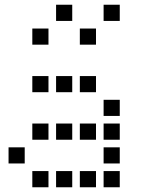

<svg xmlns="http://www.w3.org/2000/svg" viewBox="-20 -804 640 808"><path d="M217 -784Q216 -784 216 -784Q216 -784 216 -783V-717Q216 -716 216 -716Q216 -716 217 -716H283Q284 -716 284 -716Q284 -716 284 -717V-783Q284 -784 284 -784Q284 -784 283 -784ZM417 -784Q416 -784 416 -784Q416 -784 416 -783V-717Q416 -716 416 -716Q416 -716 417 -716H483Q484 -716 484 -716Q484 -716 484 -717V-783Q484 -784 484 -784Q484 -784 483 -784ZM117 -684Q116 -684 116 -684Q116 -684 116 -683V-617Q116 -616 116 -616Q116 -616 117 -616H183Q184 -616 184 -616Q184 -616 184 -617V-683Q184 -684 184 -684Q184 -684 183 -684ZM317 -684Q316 -684 316 -684Q316 -684 316 -683V-617Q316 -616 316 -616Q316 -616 317 -616H383Q384 -616 384 -616Q384 -616 384 -617V-683Q384 -684 384 -684Q384 -684 383 -684ZM117 -484Q116 -484 116 -484Q116 -484 116 -483V-417Q116 -416 116 -416Q116 -416 117 -416H183Q184 -416 184 -416Q184 -416 184 -417V-483Q184 -484 184 -484Q184 -484 183 -484ZM217 -484Q216 -484 216 -484Q216 -484 216 -483V-417Q216 -416 216 -416Q216 -416 217 -416H283Q284 -416 284 -416Q284 -416 284 -417V-483Q284 -484 284 -484Q284 -484 283 -484ZM317 -484Q316 -484 316 -484Q316 -484 316 -483V-417Q316 -416 316 -416Q316 -416 317 -416H383Q384 -416 384 -416Q384 -416 384 -417V-483Q384 -484 384 -484Q384 -484 383 -484ZM417 -384Q416 -384 416 -384Q416 -384 416 -383V-317Q416 -316 416 -316Q416 -316 417 -316H483Q484 -316 484 -316Q484 -316 484 -317V-383Q484 -384 484 -384Q484 -384 483 -384ZM117 -284Q116 -284 116 -284Q116 -284 116 -283V-217Q116 -216 116 -216Q116 -216 117 -216H183Q184 -216 184 -216Q184 -216 184 -217V-283Q184 -284 184 -284Q184 -284 183 -284ZM217 -284Q216 -284 216 -284Q216 -284 216 -283V-217Q216 -216 216 -216Q216 -216 217 -216H283Q284 -216 284 -216Q284 -216 284 -217V-283Q284 -284 284 -284Q284 -284 283 -284ZM317 -284Q316 -284 316 -284Q316 -284 316 -283V-217Q316 -216 316 -216Q316 -216 317 -216H383Q384 -216 384 -216Q384 -216 384 -217V-283Q384 -284 384 -284Q384 -284 383 -284ZM417 -284Q416 -284 416 -284Q416 -284 416 -283V-217Q416 -216 416 -216Q416 -216 417 -216H483Q484 -216 484 -216Q484 -216 484 -217V-283Q484 -284 484 -284Q484 -284 483 -284ZM17 -184Q16 -184 16 -184Q16 -184 16 -183V-117Q16 -116 16 -116Q16 -116 17 -116H83Q84 -116 84 -116Q84 -116 84 -117V-183Q84 -184 84 -184Q84 -184 83 -184ZM417 -184Q416 -184 416 -184Q416 -184 416 -183V-117Q416 -116 416 -116Q416 -116 417 -116H483Q484 -116 484 -116Q484 -116 484 -117V-183Q484 -184 484 -184Q484 -184 483 -184ZM117 -84Q116 -84 116 -84Q116 -84 116 -83V-17Q116 -16 116 -16Q116 -16 117 -16H183Q184 -16 184 -16Q184 -16 184 -17V-83Q184 -84 184 -84Q184 -84 183 -84ZM217 -84Q216 -84 216 -84Q216 -84 216 -83V-17Q216 -16 216 -16Q216 -16 217 -16H283Q284 -16 284 -16Q284 -16 284 -17V-83Q284 -84 284 -84Q284 -84 283 -84ZM317 -84Q316 -84 316 -84Q316 -84 316 -83V-17Q316 -16 316 -16Q316 -16 317 -16H383Q384 -16 384 -16Q384 -16 384 -17V-83Q384 -84 384 -84Q384 -84 383 -84ZM417 -84Q416 -84 416 -84Q416 -84 416 -83V-17Q416 -16 416 -16Q416 -16 417 -16H483Q484 -16 484 -16Q484 -16 484 -17V-83Q484 -84 484 -84Q484 -84 483 -84Z"/></svg>

Font: Doto Black SemiBold
Style: Regular
Weight: 600
Monospace: yes
Version: Version 1.000